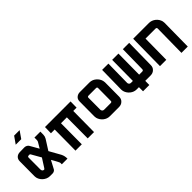

<svg xmlns="http://www.w3.org/2000/svg" viewBox="118 -1922 3072 3072"><g transform="rotate(-45 1654.0 -385.5)"><path d="M280 -864H404L320 -743H195ZM347 -32Q339 -18 321.5 -9Q304 0 287 0H226Q192 0 160.5 -14.5Q129 -29 104.5 -53Q80 -77 65.5 -108Q51 -139 51 -173L53 -509Q53 -557 83 -585Q113 -613 161 -613L264 -615Q284 -615 305.5 -604Q327 -593 336 -576L421 -427L480 -526Q484 -532 485.5 -543.5Q487 -555 487.5 -568Q488 -581 487.5 -593Q487 -605 487 -612H622Q622 -577 621 -540.5Q620 -504 601 -473L492 -301L598 -112Q612 -84 617.5 -57.5Q623 -31 623 0H495V-33Q495 -37 489 -50Q483 -63 473 -82Q463 -101 450 -124.5Q437 -148 422 -173ZM210 -474Q203 -472 199 -467Q195 -462 195 -449L194 -182Q194 -165 204 -152Q214 -139 233 -139Q241 -139 246.5 -147Q252 -155 256 -160L346 -301H348L254 -466Q247 -476 235 -476Z M726 -612H1305L1303 -474H1228L1224 0H1081L1083 -474H950L947 0H804L808 -474H723Z M1407 -509Q1407 -558 1437 -584Q1469 -613 1515 -613H1734Q1793 -613 1841 -574Q1891 -533 1906 -475Q1911 -453 1911 -440L1909 -117Q1909 -64 1875 -33Q1842 0 1788 0H1582Q1523 0 1474 -39Q1424 -80 1409 -139Q1405 -154 1405 -173ZM1548 -182Q1548 -177 1549 -173Q1558 -139 1593 -139H1740Q1768 -139 1766 -165L1768 -453V-457Q1763 -475 1745 -475H1576Q1547 -475 1549 -449Z M2624 -117Q2624 -64 2590 -33Q2557 0 2503 0H2383L2382 93H2240V0H2189Q2130 0 2081 -39Q2031 -80 2016 -139Q2012 -154 2012 -173L2019 -612H2161L2155 -182Q2155 -177 2156 -173Q2165 -139 2200 -139H2242L2246 -612H2388L2384 -139H2455Q2479 -139 2481 -165L2488 -612H2631Z M2864 -475 2859 0H2716L2723 -613H3081Q3139 -613 3189 -574Q3239 -533 3254 -475Q3258 -460 3258 -440L3252 93H3109L3116 -453L3115 -457Q3110 -475 3092 -475Z"/></g></svg>

Font: Covid19
Style: Regular
Weight: 400
Designer: Peter Wiegel
Foundry: (c) CAT - Ing. Peter Wiegel.  for Rudolf Maass + Partner GmbH
Version: Version 001.000